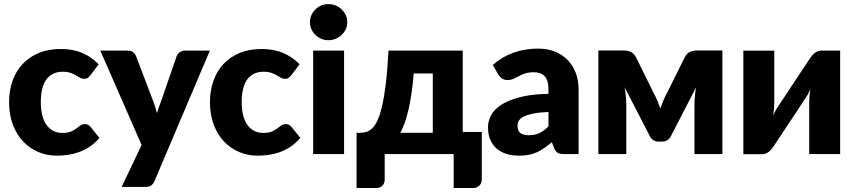

<svg xmlns="http://www.w3.org/2000/svg" viewBox="-20 -772 4282 962"><path d="M433.5 -395.5Q426.5 -387 420 -382Q413.5 -377 401.5 -377Q390 -377 380.8 -382.5Q371.5 -388 360 -394.8Q348.5 -401.5 333 -407Q317.5 -412.5 294.5 -412.5Q266 -412.5 245.2 -402Q224.5 -391.5 211 -372Q197.5 -352.5 191 -324.2Q184.5 -296 184.5 -260.5Q184.5 -186 213.2 -146Q242 -106 292.5 -106Q319.5 -106 335.2 -112.8Q351 -119.5 362 -127.8Q373 -136 382.2 -143Q391.5 -150 405.5 -150Q424 -150 433.5 -136.5L478.5 -81Q454.5 -53.5 428 -36.2Q401.5 -19 373.8 -9.2Q346 0.5 318 4.2Q290 8 263.5 8Q216 8 172.8 -10Q129.5 -28 96.8 -62.2Q64 -96.5 44.8 -146.5Q25.5 -196.5 25.5 -260.5Q25.5 -316.5 42.2 -365.2Q59 -414 91.8 -449.8Q124.5 -485.5 172.8 -506Q221 -526.5 284.5 -526.5Q345.5 -526.5 391.5 -507Q437.5 -487.5 474.5 -450Z M1031.5 -518.5 754.5 134.5Q747.5 150 737.5 157.2Q727.5 164.5 705.5 164.5H589.5L689.5 -45.5L482.5 -518.5H619.5Q637.5 -518.5 647.2 -510.5Q657 -502.5 661.5 -491.5L746.5 -268Q758.5 -237.5 766 -205.5Q771.5 -221.5 777 -237.5Q782.5 -253.5 788.5 -269L865.5 -491.5Q870 -503 881.5 -510.8Q893 -518.5 906.5 -518.5Z M1440 -395.5Q1433 -387 1426.5 -382Q1420 -377 1408 -377Q1396.5 -377 1387.2 -382.5Q1378 -388 1366.5 -394.8Q1355 -401.5 1339.5 -407Q1324 -412.5 1301 -412.5Q1272.5 -412.5 1251.8 -402Q1231 -391.5 1217.5 -372Q1204 -352.5 1197.5 -324.2Q1191 -296 1191 -260.5Q1191 -186 1219.8 -146Q1248.5 -106 1299 -106Q1326 -106 1341.8 -112.8Q1357.5 -119.5 1368.5 -127.8Q1379.5 -136 1388.8 -143Q1398 -150 1412 -150Q1430.5 -150 1440 -136.5L1485 -81Q1461 -53.5 1434.5 -36.2Q1408 -19 1380.2 -9.2Q1352.5 0.5 1324.5 4.2Q1296.5 8 1270 8Q1222.5 8 1179.2 -10Q1136 -28 1103.2 -62.2Q1070.5 -96.5 1051.2 -146.5Q1032 -196.5 1032 -260.5Q1032 -316.5 1048.8 -365.2Q1065.5 -414 1098.2 -449.8Q1131 -485.5 1179.2 -506Q1227.5 -526.5 1291 -526.5Q1352 -526.5 1398 -507Q1444 -487.5 1481 -450Z M1704 -518.5V0H1549V-518.5ZM1720 -660.5Q1720 -642 1712.5 -625.8Q1705 -609.5 1692 -597.2Q1679 -585 1661.8 -577.8Q1644.5 -570.5 1625 -570.5Q1606 -570.5 1589.5 -577.8Q1573 -585 1560.2 -597.2Q1547.5 -609.5 1540.2 -625.8Q1533 -642 1533 -660.5Q1533 -679.5 1540.2 -696Q1547.5 -712.5 1560.2 -725Q1573 -737.5 1589.5 -744.5Q1606 -751.5 1625 -751.5Q1644.5 -751.5 1661.8 -744.5Q1679 -737.5 1692 -725Q1705 -712.5 1712.5 -696Q1720 -679.5 1720 -660.5Z M2148.5 -106.5V-404H2053Q2048.5 -349 2041.8 -303.5Q2035 -258 2026.5 -221.5Q2018 -185 2007.8 -156.5Q1997.5 -128 1986 -106.5ZM2394 -111V126Q2394 146 2381.8 158Q2369.5 170 2350.5 170H2253V0H1907.5V128Q1907.5 136 1905 143.5Q1902.5 151 1897.2 157Q1892 163 1884 166.5Q1876 170 1865 170H1766.5V-106.5H1779Q1796 -106.5 1812.2 -110.2Q1828.5 -114 1843.2 -127.5Q1858 -141 1870.8 -167.5Q1883.5 -194 1894.2 -239.8Q1905 -285.5 1913.2 -353.8Q1921.5 -422 1926.5 -518.5H2298.5V-111Z M2728 -211Q2681.5 -209 2651.5 -203Q2621.5 -197 2604 -188Q2586.5 -179 2579.8 -167.5Q2573 -156 2573 -142.5Q2573 -116 2587.5 -105.2Q2602 -94.5 2630 -94.5Q2660 -94.5 2682.5 -105Q2705 -115.5 2728 -139ZM2449 -446.5Q2496 -488 2553.2 -508.2Q2610.5 -528.5 2676 -528.5Q2723 -528.5 2760.8 -513.2Q2798.5 -498 2824.8 -470.8Q2851 -443.5 2865 -406Q2879 -368.5 2879 -324V0H2808Q2786 0 2774.8 -6Q2763.5 -12 2756 -31L2745 -59.5Q2725.5 -43 2707.5 -30.5Q2689.5 -18 2670.2 -9.2Q2651 -0.5 2629.2 3.8Q2607.5 8 2581 8Q2545.5 8 2516.5 -1.2Q2487.5 -10.5 2467.2 -28.5Q2447 -46.5 2436 -73.2Q2425 -100 2425 -135Q2425 -163 2439 -191.8Q2453 -220.5 2487.5 -244.2Q2522 -268 2580.5 -284Q2639 -300 2728 -302V-324Q2728 -369.5 2709.2 -389.8Q2690.5 -410 2656 -410Q2628.5 -410 2611 -404Q2593.5 -398 2579.8 -390.5Q2566 -383 2553 -377Q2540 -371 2522 -371Q2506 -371 2495 -379Q2484 -387 2477 -398Z M3599.5 -519V0H3459.5V-245.5Q3459.5 -264.5 3461.5 -288.5Q3463.5 -312.5 3467.5 -334L3340.5 -88Q3326.5 -62.5 3297 -62.5H3280.5Q3251 -62.5 3237 -88L3109.5 -335Q3113.5 -313 3115.8 -289Q3118 -265 3118 -245.5V0H2978V-519H3108Q3124 -519 3139.8 -512.2Q3155.5 -505.5 3166.5 -485.5L3254 -308Q3264 -290.5 3272.5 -270.2Q3281 -250 3288.5 -229Q3296 -250 3304.5 -270.2Q3313 -290.5 3323 -308L3411 -485.5Q3422 -506 3437.8 -512.5Q3453.5 -519 3469.5 -519Z M4189.5 -518.5V0H4034.5V-264Q4034.5 -277 4036 -292.2Q4037.5 -307.5 4040 -323.5Q4028 -296.5 4014.5 -278Q4013.5 -277 4006.2 -266Q3999 -255 3987.8 -237.8Q3976.5 -220.5 3962.2 -199Q3948 -177.5 3933 -155Q3898 -102.5 3854.5 -36.5Q3850 -30 3844.2 -23.2Q3838.5 -16.5 3831.5 -11.2Q3824.5 -6 3816.5 -2.8Q3808.5 0.5 3799.5 0.5H3704.5V-518H3859.5V-254Q3859.5 -241.5 3858 -226Q3856.5 -210.5 3854 -194.5Q3866 -221.5 3879.5 -240Q3880 -241 3887.5 -252Q3895 -263 3906.2 -280.2Q3917.5 -297.5 3931.8 -319Q3946 -340.5 3961 -363Q3996 -415.5 4039.5 -481.5Q4044 -488 4049.8 -494.8Q4055.5 -501.5 4062.5 -506.8Q4069.5 -512 4077.5 -515.2Q4085.5 -518.5 4094.5 -518.5Z"/></svg>

Font: Lato ExtraBold
Style: Regular
Weight: 800
Designer: Lukasz Dziedzic with Adam Twardoch and Botio Nikoltchev
Foundry: tyPoland Lukasz Dziedzic
Version: Version 2.015; 2015-08-06; http://www.latofonts.com/